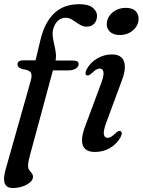

<svg xmlns="http://www.w3.org/2000/svg" viewBox="-27 -734 699 940"><path d="M190 -389.5 207.5 -438 330.5 -437.5Q344 -437.5 351 -433.8Q358 -430 358 -420Q358 -411.5 351.5 -404.5Q345 -397.5 334.2 -393.5Q323.5 -389.5 309 -389.5ZM58.5 -419Q58.5 -427.5 65.2 -433Q72 -438.5 86 -438.5H147L170.5 -536.5Q190.5 -622.5 237.2 -668Q284 -713.5 361.5 -713.5Q406 -713.5 427 -696.2Q448 -679 448 -656.5Q448 -633 434.2 -618.2Q420.5 -603.5 397.5 -603.5Q382.5 -603.5 369.5 -610.2Q356.5 -617 344.8 -625.5Q333 -634 320.8 -640.5Q308.5 -647 295 -647Q270.5 -647 254.5 -630.5Q238.5 -614 232.5 -587Q229 -571 231.8 -551.8Q234.5 -532.5 239.5 -512Q244.5 -491.5 246.5 -471Q248.5 -450.5 243.5 -431.5L118.5 30.5Q114.5 45 112.5 56.8Q110.5 68.5 110.5 78.5Q110.5 91 116.5 99Q122.5 107 128.5 114.2Q134.5 121.5 134.5 132Q134.5 146 120.2 158.5Q106 171 83.2 178.8Q60.5 186.5 35.5 186.5Q5.5 186.5 -3.5 164.5Q-12.5 142.5 0 97.5L123 -337Q131.5 -365.5 124 -378.5Q116.5 -391.5 83 -395.5Q68 -401 63.2 -406.8Q58.5 -412.5 58.5 -419ZM492 -130Q478 -90.5 481.8 -74.8Q485.5 -59 499 -59Q507.5 -59 516.8 -64.2Q526 -69.5 539.5 -82.5Q547.5 -90 553 -92Q558.5 -94 563.5 -91.5Q569.5 -88.5 569.2 -81Q569 -73.5 563 -62Q545 -29 511.5 -9.5Q478 10 437.5 10Q406.5 10 390.8 -4Q375 -18 374.5 -45Q374 -72 388 -110.5L468.5 -327Q483 -366.5 479.2 -382.5Q475.5 -398.5 461.5 -398.5Q454 -398.5 444.2 -393.2Q434.5 -388 421 -374.5Q413 -367.5 407.5 -365.5Q402 -363.5 397 -365.5Q391.5 -368.5 391.5 -376Q391.5 -383.5 397.5 -395Q415.5 -428 448.8 -447.8Q482 -467.5 522 -467.5Q551 -467.5 566.8 -453.5Q582.5 -439.5 584.2 -412Q586 -384.5 571 -344ZM559 -562.5Q527 -562.5 510 -580Q493 -597.5 496 -622.5Q498 -642 510.5 -658.8Q523 -675.5 543.2 -685.5Q563.5 -695.5 589.5 -695.5Q623 -695.5 638.5 -678Q654 -660.5 651 -635Q649 -615 636.5 -598.5Q624 -582 604 -572.2Q584 -562.5 559 -562.5Z"/></svg>

Font: Fraunces
Style: Italic
Weight: 400
Italic angle: -16°
Version: Version 1.000;[b76b70a41]